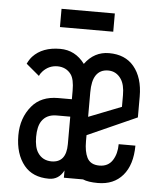

<svg xmlns="http://www.w3.org/2000/svg" viewBox="-52 -764 691 820"><g transform="rotate(5 293.0 -354.0)"><path d="M178.7 -639.6V-717.8H407.2V-639.6ZM543.9 -163.1Q543.5 -80.6 504.4 -35.2Q465.8 9.8 397.9 9.8Q356 9.8 333.5 0H251.5V-31.2Q230.5 9.8 188 9.8Q118.2 9.8 81.5 -35.2Q42 -83.5 42 -163.6Q42 -238.3 85.4 -290Q124.5 -336.9 197.8 -336.9H256.3V-374Q256.3 -422.9 241.2 -443.4Q220.7 -471.2 183.6 -471.7Q146 -471.7 120.1 -443.4Q110.4 -432.6 107.4 -423.8L50.8 -471.2Q60.1 -490.7 71.3 -502.9Q112.3 -546.9 188 -546.9Q252.9 -546.9 293.9 -491.7Q334 -546.9 397.9 -546.9Q466.8 -546.9 504.4 -502Q543.9 -454.6 543.9 -373.5V-284.2L332 -189.5V-163.1Q332 -119.6 344.7 -93.8Q358.9 -64.9 397.9 -64.9Q435.5 -64.9 454.1 -93.8Q472.2 -122.1 472.2 -163.1ZM332 -268.1 472.2 -323.2V-373.5Q472.2 -418 456.1 -441.9Q435.5 -472.7 400.4 -472.7Q365.7 -472.7 348.1 -446.3Q332 -421.9 332 -373.5ZM255.9 -262.2H197.8Q154.3 -262.2 133.8 -231.4Q118.2 -208 118.2 -163.6Q118.2 -118.7 133.8 -95.7Q153.8 -65.4 192.4 -64.9Q255.9 -64.9 255.9 -144.5Z"/></g></svg>

Font: Consola Mono
Style: Book
Weight: 400
Monospace: yes
Designer: Wojciech Kalinowski "wmk69" (wmk69@o2.pl)
Foundry: Wojciech Kalinowski "wmk69" (wmk69@o2.pl)
Version: Version 2.1.0